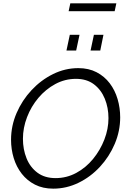

<svg xmlns="http://www.w3.org/2000/svg" viewBox="-20 -1122 762 1147"><path d="M298 5Q236 5 189 -19Q142 -43 110 -84Q78 -125 62 -177.5Q46 -230 46 -287Q46 -370 79 -446.5Q112 -523 168.5 -583.5Q225 -644 297 -679.5Q369 -715 448 -715Q510 -715 557 -690.5Q604 -666 635.5 -624.5Q667 -583 682.5 -530Q698 -477 698 -421Q698 -339 665.5 -262.5Q633 -186 577 -125.5Q521 -65 449 -30Q377 5 298 5ZM312 -58Q378 -58 435.5 -89Q493 -120 536 -172.5Q579 -225 603.5 -288.5Q628 -352 628 -416Q628 -479 606 -532.5Q584 -586 541 -618.5Q498 -651 434 -651Q368 -651 310.5 -620Q253 -589 209.5 -537.5Q166 -486 141.5 -422Q117 -358 117 -293Q117 -230 138.5 -176.5Q160 -123 203.5 -90.5Q247 -58 312 -58ZM377 -820 397 -914H455L435 -820ZM521 -820 541 -914H598L579 -820ZM390 -1055 400 -1102H675L665 -1055Z"/></svg>

Font: Raleway
Style: Italic
Weight: 400
Italic angle: -12°
Designer: Matt McInerney, Pablo Impallari, Rodrigo Fuenzalida
Foundry: Matt McInerney, Pablo Impallari, Rodrigo Fuenzalida
Version: Version 4.026